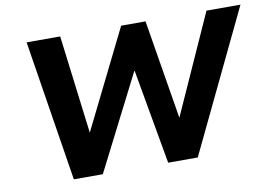

<svg xmlns="http://www.w3.org/2000/svg" viewBox="-75 -825 1331 946"><g transform="rotate(-10 590.0 -352.5)"><path d="M222 0 110 -705H278L340 -208H337L583 -705H705L787 -207H786L1010 -705H1180L842 0H694L610 -474H608L367 0Z"/></g></svg>

Font: Nunito Sans 7pt ExtraBold
Style: Italic
Weight: 800
Italic angle: -9°
Designer: Vernon Adams
Foundry: Vernon Adams
Version: Version 3.101;gftools[0.9.27]